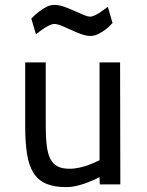

<svg xmlns="http://www.w3.org/2000/svg" viewBox="-20 -754 599 785"><path d="M471 -499 472 0H388L387 -30Q365 -18 341 -9Q321 -1 297 5Q273 11 250 11Q201 11 168.5 -3Q136 -17 117 -47Q98 -77 90.5 -124.5Q83 -172 83 -239V-499H167V-240Q167 -193 171 -159.5Q175 -126 185.5 -105Q196 -84 215 -74Q234 -64 264 -64Q285 -64 306.5 -69Q328 -74 346 -81Q367 -89 387 -99V-499ZM440 -660Q426 -644 411 -633Q398 -623 382 -615Q366 -607 350 -607Q333 -607 312 -614.5Q291 -622 271 -631.5Q251 -641 232.5 -648.5Q214 -656 202 -656Q193 -656 180 -649.5Q167 -643 155 -635Q141 -625 127 -614L108 -678Q123 -694 139 -706Q153 -717 169 -725.5Q185 -734 202 -734Q221 -734 242 -726.5Q263 -719 283 -710Q303 -701 320.5 -693.5Q338 -686 349 -686Q357 -686 369.5 -692Q382 -698 393 -706Q406 -715 421 -726Z"/></svg>

Font: Panefresco 500wt
Style: Regular
Weight: 700
Foundry: Campivisivi & Chank Co
Version: Version 1.001